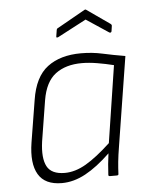

<svg xmlns="http://www.w3.org/2000/svg" viewBox="-50 -706 593 758"><g transform="rotate(-5 246.5 -327.0)"><path d="M165 11Q98 11 72 -33Q46 -77 59 -159L86 -325Q100 -416 151 -454.5Q202 -493 284 -493Q329 -493 369.5 -484Q410 -475 458 -467L402 -115Q396 -79 393.5 -54Q391 -29 390 -5Q390 0 383 0H356Q350 0 350 -5Q351 -26 353 -47.5Q355 -69 358 -90Q306 -40 259 -14.5Q212 11 165 11ZM180 -28Q221 -28 264 -53Q307 -78 363 -130L410 -435Q378 -443 345 -448.5Q312 -454 284 -454Q220 -454 179.5 -423.5Q139 -393 127 -321L101 -159Q92 -94 109.5 -61Q127 -28 180 -28ZM200 -564Q197 -563 194.5 -563.5Q192 -564 193 -568L197 -593Q198 -599 204 -601L312 -662Q317 -665 320 -662L410 -599Q416 -595 415 -590L412 -569Q410 -562 403 -565L314 -624Z"/></g></svg>

Font: Sofia Sans Semi Condensed ExtraLight
Style: Italic
Weight: 250
Italic angle: -9°
Version: Version 4.100